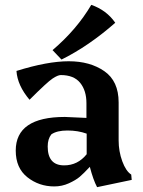

<svg xmlns="http://www.w3.org/2000/svg" viewBox="-20 -752 592 793"><path d="M245 -69Q301 -69 338 -115V-200Q302 -213 258.5 -213Q215 -213 192 -197Q177 -178 177 -147Q177 -69 245 -69ZM470 -172Q470 -127 485 -86Q500 -45 522 -31L524 -9L381 21Q365 -9 351 -63Q325 -35 309 -21.5Q293 -8 264.5 5Q236 18 204 18Q141 18 93 -20Q45 -58 45 -130Q45 -269 248 -269L337 -265V-326Q337 -378 311 -410Q285 -442 231 -442Q219 -442 197 -427.5Q175 -413 102 -340Q52 -399 48 -459Q176 -499 264 -499Q352 -499 411 -458Q470 -417 470 -329ZM456 -658Q347 -562 234 -506L197 -545Q297 -630 357 -732Q420 -710 456 -658Z"/></svg>

Font: Asul
Style: Bold
Weight: 700
Designer: Mariela Monsalve
Foundry: Mariela Monsalve
Version: Version 1.002